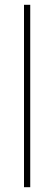

<svg xmlns="http://www.w3.org/2000/svg" viewBox="-20 -780 225 800"><path d="M106 0V-760H80V0Z"/></svg>

Font: Noto Sans Oriya Cond Thin
Style: Regular
Weight: 100
Width: 3
Designer: Amélie Bonet and Sol Matas
Foundry: Google LLC
Version: Version 2.006